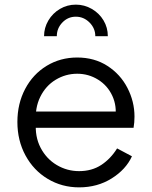

<svg xmlns="http://www.w3.org/2000/svg" viewBox="-20 -796 655 828"><path d="M55 -270Q55 -349 88.5 -412.5Q122 -476 181 -512Q240 -548 313 -548Q387 -548 443 -512Q499 -476 529.5 -417Q560 -358 560 -293Q560 -268 556 -245H103V-315H513L477 -285Q485 -338 464.5 -382.5Q444 -427 403 -452.5Q362 -478 313 -478Q263 -478 220 -452Q177 -426 153.5 -378Q130 -330 135 -269Q130 -207 155 -159Q180 -111 224.5 -84.5Q269 -58 321 -58Q376 -58 416.5 -84.5Q457 -111 485 -156L549 -122Q523 -65 461.5 -26.5Q400 12 321 12Q247 12 186 -24.5Q125 -61 90 -125.5Q55 -190 55 -270ZM307 -776Q344 -776 376 -757.5Q408 -739 426.5 -708Q445 -677 445 -640H391Q391 -674 366 -699Q341 -724 307 -724Q273 -724 249 -699Q225 -674 225 -640H170Q170 -676 188.5 -707.5Q207 -739 238.5 -757.5Q270 -776 307 -776Z"/></svg>

Font: Trafiko Sans Variable
Style: Regular
Weight: 400
Designer: Gumpita Rahayu / Trafiko
Foundry: Tokotype / Trafiko
Version: Version 0.001;FEAKit 1.0